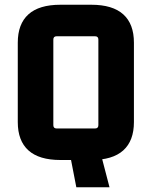

<svg xmlns="http://www.w3.org/2000/svg" viewBox="-20 -665 640 810"><path d="M381 -512H219Q205 -512 205 -498V-137Q205 -123 219 -123H381Q395 -123 395 -137V-498Q395 -512 381 -512ZM55 -150V-485Q55 -564 100 -604.5Q145 -645 235 -645H365Q455 -645 500 -604.5Q545 -564 545 -485V-150Q545 -71 500 -30.5Q455 10 365 10H235Q145 10 100 -30.5Q55 -71 55 -150ZM302 125 270 -40H399L442 125Z"/></svg>

Font: Gemunu Libre ExtraLight ExtraBold
Style: Regular
Weight: 800
Version: Version 1.100